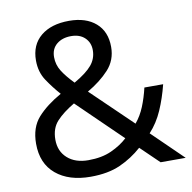

<svg xmlns="http://www.w3.org/2000/svg" viewBox="-81 -806 895 897"><g transform="rotate(-10 366.0 -357.5)"><path d="M304 -725Q384 -725 430.5 -684.5Q477 -644 477 -571Q477 -508 436.5 -464Q396 -420 334 -384L527 -198Q553 -229 569.5 -269.5Q586 -310 597 -357H686Q670 -293 646 -238Q622 -183 584 -142L730 0H611L524 -84Q477 -42 419 -16Q361 10 278 10Q175 10 114 -41Q53 -92 53 -186Q53 -263 94.5 -309.5Q136 -356 207 -396Q175 -432 147.5 -473Q120 -514 120 -569Q120 -643 169.5 -684Q219 -725 304 -725ZM301 -653Q259 -653 232.5 -631Q206 -609 206 -570Q206 -534 225 -503.5Q244 -473 280 -436Q339 -470 364.5 -500.5Q390 -531 390 -571Q390 -607 366 -630Q342 -653 301 -653ZM260 -341Q206 -309 175.5 -276Q145 -243 145 -189Q145 -134 182 -101Q219 -68 281 -68Q345 -68 391 -89Q437 -110 468 -139Z"/></g></svg>

Font: Noto Sans Mende Kikakui
Style: Regular
Weight: 400
Designer: Monotype Design Team
Foundry: Monotype Imaging Inc.
Version: Version 2.003; ttfautohint (v1.8.4.7-5d5b)